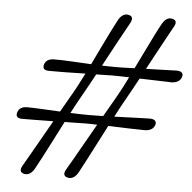

<svg xmlns="http://www.w3.org/2000/svg" viewBox="-51 -754 810 808"><g transform="rotate(5 354.0 -350.0)"><path d="M318 -231Q301.5 -230.5 279 -230.2Q256.5 -230 231 -229.5Q210.5 -190 189.8 -149Q169 -108 151 -73.8Q133 -39.5 122 -20Q104 8.5 79 2.5Q54.5 -4 71.5 -32.5Q82.5 -51.5 100.5 -83Q118.5 -114.5 140.2 -152.5Q162 -190.5 183.5 -228.5Q145.5 -228 110.5 -227.5Q75.5 -227 53.5 -227Q21.5 -226.5 28.5 -252Q36 -277.5 69 -277.5Q92 -277.5 129.8 -275.5Q167.5 -273.5 208 -271.5Q222.5 -297 234.8 -318.5Q247 -340 256 -355.5Q265 -370.5 276.2 -392.5Q287.5 -414.5 300.5 -440Q257 -439 215.2 -438.2Q173.5 -437.5 148.5 -438Q116 -437.5 123.5 -463Q131 -487.5 163.5 -488Q189 -488.5 232.5 -486.2Q276 -484 321 -481.5Q339.5 -520 358 -558.2Q376.5 -596.5 392.2 -628.2Q408 -660 418.5 -679Q437 -708.5 462 -701.5Q486 -695 468 -665Q452 -637 424 -585.2Q396 -533.5 367 -479.5Q383.5 -479 398 -478.8Q412.5 -478.5 424.5 -478.5Q440 -478.5 460.8 -479Q481.5 -479.5 504.5 -480.5Q523.5 -518.5 542 -557Q560.5 -595.5 576.5 -627.5Q592.5 -659.5 603.5 -678.5Q621.5 -708 646 -701.5Q671 -695 652 -665Q636.5 -637.5 608.8 -586.2Q581 -535 552.5 -482Q590 -483 624.8 -484.2Q659.5 -485.5 680.5 -486Q713.5 -486 707 -461.5Q698.5 -436 664.5 -435Q642 -435.5 605.2 -436.8Q568.5 -438 529.5 -439Q514 -410.5 500.5 -385.8Q487 -361 477 -344Q469.5 -330.5 459 -311.5Q448.5 -292.5 437 -270Q479.5 -271.5 520.5 -273Q561.5 -274.5 585.5 -275Q618.5 -275 612.5 -250.5Q603.5 -225 569.5 -224.5Q544 -224.5 501.2 -226Q458.5 -227.5 415.5 -229Q395 -189.5 374 -148.8Q353 -108 335.2 -73.8Q317.5 -39.5 306.5 -20Q288 8.5 263.5 2.5Q238.5 -4 255.5 -32.5Q267 -51.5 285.2 -83.5Q303.5 -115.5 325.2 -153.8Q347 -192 368.5 -230Q354 -230.5 341.2 -230.8Q328.5 -231 318 -231ZM292.5 -344Q284.5 -330.5 274.2 -311.2Q264 -292 252 -269.5Q274.5 -268.5 294.2 -268Q314 -267.5 329.5 -267.5Q342 -267.5 357.5 -267.8Q373 -268 390.5 -268.5Q405.5 -295 418.5 -317.2Q431.5 -339.5 440.5 -355.5Q449.5 -371 461 -393Q472.5 -415 485 -440.5Q464.5 -441 445.8 -441.5Q427 -442 413 -442Q400 -441.5 382.8 -441.2Q365.5 -441 346 -440.5Q330 -411.5 316.2 -386.2Q302.5 -361 292.5 -344Z"/></g></svg>

Font: Fraunces 9pt S000 SemiBold
Style: Italic
Weight: 600
Italic angle: -16°
Version: Version 1.000; ttfautohint (v1.8.3)